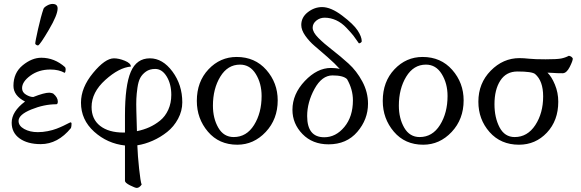

<svg xmlns="http://www.w3.org/2000/svg" viewBox="-20 -712 2891 955"><path d="M241.2 -692.4Q266.6 -692.4 266.6 -669.9Q266.6 -637.7 223.1 -564Q179.7 -490.2 169.9 -486.3H167Q164.1 -486.3 159.7 -489.3Q155.3 -492.2 155.3 -495.1Q155.3 -504.9 169.4 -567.9Q183.6 -630.9 196.3 -668Q199.2 -675.8 213.9 -684.1Q228.5 -692.4 241.2 -692.4ZM72.3 -110.4Q72.3 -85.9 100.6 -70.3Q128.9 -54.7 168 -54.7Q192.4 -54.7 217.3 -59.6Q242.2 -64.5 261.2 -71.8Q280.3 -79.1 295.4 -86.4Q310.5 -93.8 319.8 -98.6Q329.1 -103.5 330.1 -103.5Q335.9 -103.5 335.9 -96.7Q335.9 -84 333 -75.2Q267.6 4.9 182.6 4.9Q117.2 4.9 77.6 -23.4Q38.1 -51.8 38.1 -101.6Q38.1 -157.2 104.5 -207Q46.9 -236.3 46.9 -285.2Q46.9 -349.6 92.8 -387.2Q138.7 -424.8 185.5 -424.8Q251 -424.8 303.7 -377.9Q306.6 -373 306.6 -367.2Q306.6 -354.5 301.8 -349.6Q272.5 -366.2 230.5 -366.2Q172.9 -366.2 131.3 -335.9Q89.8 -305.7 89.8 -273.4Q89.8 -252.9 109.4 -241.2Q128.9 -229.5 145.5 -229.5Q200.2 -251 224.6 -251Q232.4 -251 244.1 -247.1Q267.6 -227.5 267.6 -207Q267.6 -193.4 259.8 -193.4Q199.2 -193.4 135.7 -167.5Q72.3 -141.6 72.3 -110.4Z M663.1 10.7Q665 62.5 671.9 127Q678.7 191.4 684.6 206.1Q672.9 222.7 660.2 222.7Q652.3 222.7 627 210Q601.6 197.3 601.6 187.5V11.7Q513.7 2 448.2 -57.1Q382.8 -116.2 382.8 -201.2Q382.8 -276.4 442.9 -349.1Q502.9 -421.9 546.9 -421.9Q571.3 -421.9 601.1 -409.7Q630.9 -397.5 630.9 -380.9Q572.3 -376 503.9 -314.5Q435.5 -252.9 435.5 -179.7Q435.5 -119.1 478 -85.9Q520.5 -52.7 593.8 -52.7Q597.7 -52.7 601.6 -52.7V-137.7Q601.6 -287.1 630.4 -354.5Q659.2 -421.9 725.6 -421.9Q789.1 -421.9 837.9 -356Q886.7 -290 886.7 -203.1Q886.7 -160.2 865.7 -121.1Q844.7 -82 811.5 -55.7Q778.3 -29.3 739.7 -12.2Q701.2 4.9 663.1 10.7ZM661.1 -59.6Q694.3 -66.4 722.7 -79.1Q751 -91.8 776.4 -112.3Q801.8 -132.8 816.9 -166Q832 -199.2 832 -240.2Q832 -293.9 809.1 -331.5Q786.1 -369.1 752 -369.1Q724.6 -369.1 706.1 -356Q687.5 -342.8 677.7 -324.7Q668 -306.6 663.6 -275.4Q659.2 -244.1 658.2 -220.2Q657.2 -196.3 658.2 -160.2Q658.2 -158.2 661.1 -59.6Z M1281.2 -234.4Q1281.2 -296.9 1252.4 -343.8Q1223.6 -390.6 1173.8 -390.6Q1112.3 -390.6 1075.7 -330.6Q1039.1 -270.5 1039.1 -186.5Q1039.1 -123 1065.9 -76.7Q1092.8 -30.3 1142.6 -30.3Q1206.1 -30.3 1243.7 -90.3Q1281.2 -150.4 1281.2 -234.4ZM1157.2 -428.7Q1248 -428.7 1304.7 -364.3Q1361.3 -299.8 1361.3 -212.9Q1361.3 -119.1 1301.8 -55.7Q1242.2 7.8 1160.2 7.8Q1069.3 7.8 1014.2 -57.1Q959 -122.1 959 -210Q959 -305.7 1017.1 -367.2Q1075.2 -428.7 1157.2 -428.7Z M1434.6 -166Q1434.6 -244.1 1496.1 -309.1Q1557.6 -374 1626 -374Q1651.4 -374 1669.9 -369.1Q1646.5 -395.5 1608.4 -428.7Q1570.3 -461.9 1544.4 -483.9Q1518.6 -505.9 1498.5 -534.2Q1478.5 -562.5 1478.5 -587.9Q1478.5 -626 1511.2 -651.4Q1543.9 -676.8 1582 -676.8Q1626 -676.8 1682.1 -634.3Q1738.3 -591.8 1758.8 -560.5Q1779.3 -529.3 1779.3 -506.8Q1779.3 -503.9 1775.9 -501Q1772.5 -498 1769 -497.1Q1765.6 -496.1 1764.6 -497.1Q1748 -521.5 1737.8 -534.7Q1727.5 -547.9 1703.6 -573.2Q1679.7 -598.6 1651.9 -611.3Q1624 -624 1594.7 -624Q1571.3 -624 1553.2 -609.4Q1535.2 -594.7 1535.2 -574.2Q1535.2 -551.8 1563.5 -523.4Q1591.8 -495.1 1632.3 -463.9Q1672.9 -432.6 1713.4 -396Q1753.9 -359.4 1782.2 -306.6Q1810.5 -253.9 1810.5 -196.3Q1810.5 -118.2 1757.3 -56.2Q1704.1 5.9 1614.3 5.9Q1534.2 5.9 1484.4 -45.4Q1434.6 -96.7 1434.6 -166ZM1706.1 -318.4Q1687.5 -336.9 1633.8 -336.9Q1581.1 -336.9 1544.4 -270Q1507.8 -203.1 1507.8 -134.8Q1507.8 -29.3 1592.8 -29.3Q1650.4 -29.3 1692.9 -80.6Q1735.4 -131.8 1735.4 -212.9Q1735.4 -267.6 1706.1 -318.4Z M2206.1 -234.4Q2206.1 -296.9 2177.2 -343.8Q2148.4 -390.6 2098.6 -390.6Q2037.1 -390.6 2000.5 -330.6Q1963.9 -270.5 1963.9 -186.5Q1963.9 -123 1990.7 -76.7Q2017.6 -30.3 2067.4 -30.3Q2130.9 -30.3 2168.5 -90.3Q2206.1 -150.4 2206.1 -234.4ZM2082 -428.7Q2172.9 -428.7 2229.5 -364.3Q2286.1 -299.8 2286.1 -212.9Q2286.1 -119.1 2226.6 -55.7Q2167 7.8 2085 7.8Q1994.1 7.8 1939 -57.1Q1883.8 -122.1 1883.8 -210Q1883.8 -305.7 1941.9 -367.2Q2000 -428.7 2082 -428.7Z M2563.5 -422.9Q2585 -422.9 2612.3 -419.9Q2639.6 -417 2693.4 -417Q2750 -417 2770.5 -420.9Q2791 -424.8 2809.6 -434.6Q2824.2 -431.6 2829.1 -420.9Q2829.1 -409.2 2813.5 -378.4Q2797.9 -347.7 2778.3 -347.7Q2763.7 -347.7 2751.5 -348.1Q2739.3 -348.6 2726.1 -349.6Q2712.9 -350.6 2703.1 -350.6Q2723.6 -331.1 2740.2 -291Q2756.8 -251 2756.8 -206.1Q2756.8 -112.3 2700.2 -52.2Q2643.6 7.8 2561.5 7.8Q2470.7 7.8 2415 -55.2Q2359.4 -118.2 2359.4 -206.1Q2359.4 -297.9 2420.9 -360.4Q2482.4 -422.9 2563.5 -422.9ZM2553.7 -356.4Q2498 -356.4 2468.8 -311.5Q2439.5 -266.6 2439.5 -193.4Q2439.5 -127 2464.8 -78.6Q2490.2 -30.3 2540 -30.3Q2603.5 -30.3 2642.6 -89.8Q2681.6 -149.4 2681.6 -232.4Q2681.6 -309.6 2641.6 -343.8Q2626 -356.4 2553.7 -356.4Z"/></svg>

Font: Crimson Text
Style: Regular
Weight: 400
Version: Version 0.13